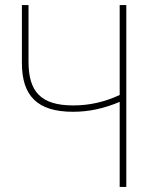

<svg xmlns="http://www.w3.org/2000/svg" viewBox="-20 -734 603 754"><path d="M450 0H476V-714H450V-361C390 -333 330 -320 268 -320C140 -320 92 -374 92 -492V-714H66V-487C66 -359 125 -295 267 -295C329 -295 389 -308 450 -334Z"/></svg>

Font: Noto Sans Mono SemiCondensed Thin
Style: Regular
Weight: 100
Width: 4
Designer: Monotype Design Team
Foundry: Monotype Imaging Inc.
Version: Version 2.014